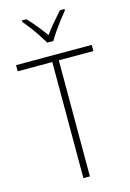

<svg xmlns="http://www.w3.org/2000/svg" viewBox="-140 -1016 732 1083"><g transform="rotate(-15 226.5 -474.5)"><path d="M245 0H207V-678H5V-714H447V-678H245ZM208 -791Q195 -813 176.5 -841Q158 -869 138 -895.5Q118 -922 102 -941V-949H128Q153 -924 179 -891.5Q205 -859 226 -830Q247 -860 272.5 -890Q298 -920 324 -949H351V-941Q334 -921 313.5 -894Q293 -867 274.5 -840Q256 -813 243 -791Z"/></g></svg>

Font: Noto Sans Armenian SemiCondensed ExtraLight
Style: Regular
Weight: 200
Width: 4
Designer: Monotype Design Team
Foundry: Monotype Imaging Inc.
Version: Version 2.008; ttfautohint (v1.8.4.7-5d5b)